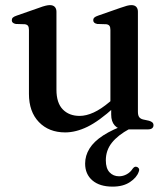

<svg xmlns="http://www.w3.org/2000/svg" viewBox="-20 -494 643 733"><path d="M464.5 -19.5 474.5 -2Q430 22 407 51Q384 80 384 118Q384 148.5 398.2 163.8Q412.5 179 434.5 179Q450 179 464 171.2Q478 163.5 486.5 150Q490 145.5 493.5 143.5Q497 141.5 502 143Q506.5 144 509.8 148.8Q513 153.5 509.5 162Q502 184 476 201.2Q450 218.5 410 218.5Q360.5 218.5 332.8 194.8Q305 171 305 130.5Q305 100 321.8 73Q338.5 46 374 23Q409.5 0 464.5 -19.5ZM404.5 -56.5V-90L401.5 -93V-379.5Q401.5 -390.5 397.8 -395.5Q394 -400.5 385.5 -401.5L351.5 -402.5Q343.5 -404 339.8 -407.5Q336 -411 336 -416.5Q336 -423 340.2 -427Q344.5 -431 355 -434.5L439.5 -464Q455 -469.5 464.5 -472Q474 -474.5 481.5 -474.5Q494 -474.5 500.2 -467.8Q506.5 -461 506.5 -449.5V-67.5Q506.5 -54 511.2 -47.2Q516 -40.5 526 -38L549 -33Q557.5 -30.5 561.8 -26.5Q566 -22.5 566 -16Q566 -8.5 560.5 -4.2Q555 0 544 0H454.5Q431.5 0 418 -15Q404.5 -30 404.5 -56.5ZM90.5 -135.5V-379.5Q90.5 -390.5 86.8 -395.5Q83 -400.5 74.5 -401.5L40.5 -402.5Q32.5 -404 28.8 -407.5Q25 -411 25 -416.5Q25 -423 29.2 -427Q33.5 -431 44 -434.5L128.5 -464Q144.5 -470 154 -472.2Q163.5 -474.5 170 -474.5Q182.5 -474.5 189 -467.8Q195.5 -461 195.5 -449.5V-151.5Q195.5 -101 219.8 -76.2Q244 -51.5 284 -51.5Q309 -51.5 337.5 -64.5Q366 -77.5 398.5 -105L419.5 -123L438.5 -104L417 -85Q358 -31.5 313.8 -10Q269.5 11.5 229 11.5Q166.5 11.5 128.5 -28Q90.5 -67.5 90.5 -135.5Z"/></svg>

Font: Fraunces 20pt
Style: Regular
Weight: 400
Version: Version 1.000;[b76b70a41]